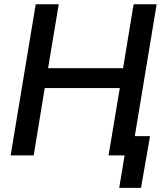

<svg xmlns="http://www.w3.org/2000/svg" viewBox="-20 -748 791 924"><path d="M31.2 0 151.9 -727.5H262.7L211.4 -419.9H572.3L623 -727.5H733.9L613.3 0H502.4L556.6 -324.2H195.3L142.1 0ZM553.7 156.2 579.6 0H541.5L556.6 -92.8H702.1L658.7 156.2Z"/></svg>

Font: Inter 20pt Medium
Style: Italic
Weight: 500
Italic angle: -9.3988°
Version: Version 4.001;git-66647c0bb